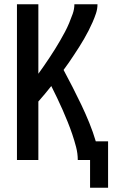

<svg xmlns="http://www.w3.org/2000/svg" viewBox="-20 -755 540 906"><path d="M405 131V0H347Q347 -31 339 -61.5Q331 -92 321 -121.5Q311 -151 299.5 -179.5Q288 -208 275.5 -236.5Q263 -265 249.5 -293Q236 -321 222 -349Q207 -330 192 -312Q177 -294 161 -276V0H60V-735H161V-407Q175 -426 188 -445Q201 -464 214 -483.5Q227 -503 239.5 -523Q252 -543 263.5 -563Q275 -583 286 -603.5Q297 -624 306 -645.5Q315 -667 323 -689.5Q331 -712 331 -735H440Q440 -713 433 -692Q426 -671 417 -650.5Q408 -630 398 -610.5Q388 -591 377 -572Q366 -553 354 -534Q342 -515 330 -497Q318 -479 305.5 -460.5Q293 -442 280 -425Q302 -384 323 -343Q344 -302 364 -260Q384 -218 401.5 -175Q419 -132 432 -88H490V131Z"/></svg>

Font: Zed Mono Semibold
Style: Regular
Weight: 600
Monospace: yes
Designer: Belleve Invis
Foundry: Belleve Invis
Version: Version 1.0.0; ttfautohint (v1.8.4)